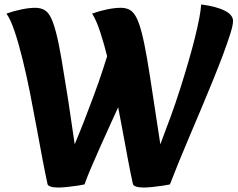

<svg xmlns="http://www.w3.org/2000/svg" viewBox="-20 -827 1067 861"><path d="M625 14Q603 14 590 9.5Q577 5 576 -2Q566 -47 553.5 -113Q541 -179 527 -256Q513 -333 497.5 -411Q482 -489 464.5 -559.5Q447 -630 429 -684.5Q411 -739 393 -766Q426 -778 460.5 -785Q495 -792 521 -792Q544 -792 560.5 -783.5Q577 -775 590 -751.5Q603 -728 615 -682.5Q627 -637 639.5 -564Q652 -491 668 -383L699 -180Q722 -240 745 -303Q768 -366 788 -429Q808 -492 825 -550.5Q842 -609 854.5 -659.5Q867 -710 874 -747.5Q881 -785 882 -807Q951 -798 988 -779Q1025 -760 1025 -733Q1025 -714 1012.5 -674.5Q1000 -635 980 -581.5Q960 -528 934.5 -465.5Q909 -403 881.5 -337.5Q854 -272 827.5 -210Q801 -148 779 -93.5Q757 -39 742 0Q734 2 711.5 5.5Q689 9 664 11.5Q639 14 625 14ZM241 14Q219 14 206.5 9.5Q194 5 193 -2Q183 -48 170.5 -113.5Q158 -179 144 -256Q130 -333 114.5 -411Q99 -489 81.5 -560Q64 -631 46 -685Q28 -739 9 -766Q42 -778 77 -785Q112 -792 138 -792Q160 -792 177 -783.5Q194 -775 206.5 -751.5Q219 -728 231 -682.5Q243 -637 255.5 -564Q268 -491 285 -383L315 -180Q336 -230 358 -286.5Q380 -343 401.5 -401Q423 -459 441.5 -515.5Q460 -572 474.5 -622Q489 -672 499 -711L573 -489Q552 -439 527.5 -384.5Q503 -330 478 -276Q453 -222 430.5 -171Q408 -120 389 -76Q370 -32 359 0Q351 2 328.5 5.5Q306 9 281 11.5Q256 14 241 14Z"/></svg>

Font: Merienda ExtraBold
Style: Regular
Weight: 800
Designer: Eduardo Rodriguez Tunni
Foundry: Eduardo Rodriguez Tunni
Version: Version 2.001